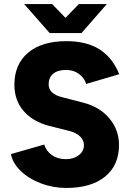

<svg xmlns="http://www.w3.org/2000/svg" viewBox="-20 -915 643 947"><path d="M34 -155 198 -202Q208 -170 236 -150Q264 -130 305 -130Q343 -130 368.5 -149.5Q394 -169 394 -199Q394 -223 375.5 -241.5Q357 -260 322 -269L223 -294Q142 -315 96.5 -367.5Q51 -420 51 -497Q51 -598 118.5 -655Q186 -712 308 -712Q407 -712 471 -671.5Q535 -631 568 -549L405 -501Q397 -529 370.5 -549.5Q344 -570 306 -570Q265 -570 242.5 -551.5Q220 -533 220 -499Q220 -451 289 -435L389 -409Q472 -388 519.5 -331Q567 -274 567 -200Q567 -100 498.5 -44Q430 12 307 12Q241 12 181 -11Q121 -34 81.5 -72.5Q42 -111 34 -155ZM99 -895H237L303 -827L369 -895H507L382 -752H225Z"/></svg>

Font: Oak Sans ExtraBold
Style: Regular
Weight: 800
Designer: Erik Kennedy, Walven
Foundry: Erik Kennedy, Walven
Version: Version 1.000